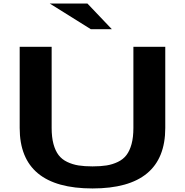

<svg xmlns="http://www.w3.org/2000/svg" viewBox="-20 -1038 1032 1071"><path d="M257.8 -1018.1H467.8L604 -875H486.8ZM724.1 -776.9H901.9V-324.2Q901.9 13.2 496.1 13.2Q89.8 13.2 89.8 -324.2V-776.9H268.1V-324.2Q268.1 -272.5 278.3 -234.6Q288.6 -196.8 306.9 -172.9Q325.2 -148.9 354.7 -134.8Q384.3 -120.6 417.7 -115.2Q451.2 -109.9 496.1 -109.9Q541 -109.9 574.5 -115.2Q607.9 -120.6 637.5 -134.8Q667 -148.9 685.3 -172.9Q703.6 -196.8 713.9 -234.6Q724.1 -272.5 724.1 -324.2Z"/></svg>

Font: Sporting Grotesque
Style: Bold
Weight: 700
Designer: Lucas LE BIHAN
Foundry: Lucas LE BIHAN
Version: Version 2.002;PS 2.2;hotconv 1.0.88;makeotf.lib2.5.647800